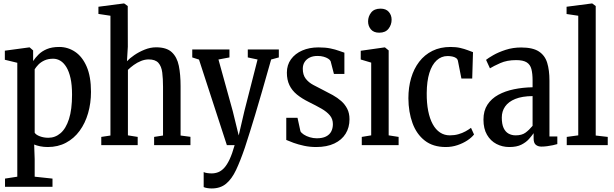

<svg xmlns="http://www.w3.org/2000/svg" viewBox="-20 -839 3550 1110"><path d="M9 241V193.5L80 182.5V-476L8 -493.5V-546L148.5 -565H151.5L171.5 -547.5V-486Q184 -505 203 -524Q222 -543 251 -555.2Q280 -567.5 322.5 -567.5Q372.5 -567.5 414.2 -539.5Q456 -511.5 481 -454Q506 -396.5 506 -308Q506 -242.5 489.2 -184.5Q472.5 -126.5 440.2 -82.5Q408 -38.5 361.5 -13.8Q315 11 256 11Q233 11 212.2 6.8Q191.5 2.5 177.5 -3.5L180.5 80.5V182.5L283.5 193.5V241ZM259.5 -42.5Q299 -42.5 330 -69Q361 -95.5 378.8 -150.8Q396.5 -206 396.5 -291.5Q396.5 -347.5 387.8 -386.8Q379 -426 363.8 -451Q348.5 -476 329 -487.8Q309.5 -499.5 287.5 -499.5Q258.5 -499.5 237.2 -489.8Q216 -480 202.2 -465.8Q188.5 -451.5 180.5 -438.5V-72Q187 -60 210 -51.2Q233 -42.5 259.5 -42.5Z M618.5 -55.5V-748L549 -758.5V-800L695 -819H698L718.5 -804L719 -569L714 -485Q729 -501.5 756.2 -520.2Q783.5 -539 816.5 -552.2Q849.5 -565.5 882.5 -565.5Q943 -565.5 973.2 -537.2Q1003.5 -509 1013.8 -458.8Q1024 -408.5 1024 -341V-55.5L1081 -48V0H871V-47.5L922.5 -55.5V-337Q922.5 -384 918 -419.8Q913.5 -455.5 895.8 -475.5Q878 -495.5 839.5 -495.5Q817.5 -495.5 795.2 -486.5Q773 -477.5 753.5 -463.5Q734 -449.5 719.5 -435V-56.5L776 -47.5V0H565.5V-47.5Z M1204 250.5Q1190 250.5 1177.2 248.2Q1164.5 246 1157.5 242.5V155.5Q1163.5 159.5 1177.5 161.5Q1191.5 163.5 1203.5 163.5Q1223.5 163.5 1241.5 156.5Q1259.5 149.5 1276 131.8Q1292.5 114 1307.5 82Q1322.5 50 1336.5 0H1291.5L1130.5 -494.5L1091.5 -507V-553H1306.5V-507L1243 -495L1325.5 -197L1360 -56L1393 -197.5L1469 -495L1412.5 -507V-553H1592V-507L1547.5 -495Q1518 -390 1495 -310.8Q1472 -231.5 1454.8 -174.2Q1437.5 -117 1425.5 -78.8Q1413.5 -40.5 1406 -17.8Q1398.5 5 1395.5 15Q1369.5 91 1344.8 143.5Q1320 196 1287 223.2Q1254 250.5 1204 250.5Z M1807.5 11Q1771.5 11 1737.8 3.8Q1704 -3.5 1677.2 -13.2Q1650.5 -23 1635 -30V-158H1700L1717 -80Q1722 -70.5 1736.5 -61Q1751 -51.5 1771 -45.5Q1791 -39.5 1811 -39.5Q1844 -39.5 1864.8 -50Q1885.5 -60.5 1895 -79Q1904.5 -97.5 1904.5 -121.5Q1904.5 -151 1887 -172Q1869.5 -193 1838.5 -210.8Q1807.5 -228.5 1766 -249Q1724.5 -269.5 1696.2 -292.8Q1668 -316 1653.2 -346.8Q1638.5 -377.5 1638.5 -419Q1638.5 -463.5 1662.2 -496.2Q1686 -529 1727.2 -547Q1768.5 -565 1821 -565Q1861 -565 1890 -559Q1919 -553 1939 -545.5Q1959 -538 1971 -534.5V-411.5H1910.5L1891.5 -485Q1888 -493 1877 -500Q1866 -507 1850.5 -511.2Q1835 -515.5 1818 -515.5Q1791 -516 1771.5 -506.8Q1752 -497.5 1741.2 -480.8Q1730.5 -464 1730.5 -441.5Q1730.5 -406 1747.5 -384Q1764.5 -362 1791.5 -347.8Q1818.5 -333.5 1848 -318.5Q1876.5 -304.5 1903.8 -289.2Q1931 -274 1952.8 -254.8Q1974.5 -235.5 1987.5 -210Q2000.5 -184.5 2000.5 -149.5Q2000.5 -102 1978.2 -66Q1956 -30 1913 -9.5Q1870 11 1807.5 11Z M2071.5 0V-47.5L2126 -56.5V-477L2065.5 -495V-545.5L2203 -565H2205.5L2227 -547.5V-56.5L2284.5 -47.5V0ZM2172 -650Q2140.5 -650 2124.2 -669.2Q2108 -688.5 2108 -715Q2108 -744 2125.8 -766.5Q2143.5 -789 2179.5 -789H2180.5Q2211.5 -789 2227.8 -770.2Q2244 -751.5 2244 -725Q2244 -696 2226.2 -673Q2208.5 -650 2173 -650Z M2557 11Q2483.5 11 2435.8 -26.2Q2388 -63.5 2364.8 -127.2Q2341.5 -191 2341 -271Q2341 -334 2356.8 -387.8Q2372.5 -441.5 2403.5 -482Q2434.5 -522.5 2480 -545Q2525.5 -567.5 2584.5 -567.5Q2616.5 -567.5 2641 -561.8Q2665.5 -556 2683.8 -549Q2702 -542 2714.5 -537.5L2710 -385H2647.5L2627.5 -486.5Q2625.5 -497.5 2616.2 -503.8Q2607 -510 2594 -512.5Q2581 -515 2567.5 -515Q2531.5 -515 2504.2 -489.8Q2477 -464.5 2462.2 -417Q2447.5 -369.5 2447 -301Q2446.5 -243 2455.5 -197.8Q2464.5 -152.5 2481.8 -121Q2499 -89.5 2524 -73Q2549 -56.5 2580.5 -56.5Q2607 -56.5 2630 -63Q2653 -69.5 2671.5 -79.8Q2690 -90 2703 -100L2720.5 -61.5Q2707 -44 2681.8 -27.2Q2656.5 -10.5 2624.5 0.2Q2592.5 11 2557 11Z M2924.5 11Q2884 11 2850 -6.8Q2816 -24.5 2795.5 -59.8Q2775 -95 2775 -147.5Q2775 -198.5 2798 -233.8Q2821 -269 2860.8 -290.8Q2900.5 -312.5 2951.5 -323Q3002.5 -333.5 3059 -334.5V-374Q3059 -413.5 3052.2 -439.5Q3045.5 -465.5 3025 -478.5Q3004.5 -491.5 2964 -491.5Q2911 -491.5 2872.2 -474.2Q2833.5 -457 2812.5 -444L2790 -493Q2802 -503 2831.5 -520Q2861 -537 2903 -550.8Q2945 -564.5 2993 -564.5Q3060 -564.5 3095.2 -541.5Q3130.5 -518.5 3143.5 -475.8Q3156.5 -433 3156.5 -373V-50H3202V-6Q3192.5 -3 3176.5 0.5Q3160.5 4 3143 6.2Q3125.5 8.5 3110 8.5Q3090.5 8.5 3077.8 -1.8Q3065 -12 3065 -38.5V-69Q3054.5 -54 3038 -35.2Q3021.5 -16.5 2994.5 -2.8Q2967.5 11 2924.5 11ZM2961 -56.5Q2997 -56.5 3018 -72Q3039 -87.5 3059 -111.5V-283.5Q2998.5 -283 2959 -267Q2919.5 -251 2900.2 -223.2Q2881 -195.5 2881 -159.5Q2881 -121.5 2891.5 -99Q2902 -76.5 2920.2 -66.5Q2938.5 -56.5 2961 -56.5Z M3323 -56.5V-748L3255.5 -758V-800L3401.5 -819H3404L3424 -804V-55.5L3493.5 -47.5V0H3256.5V-47.5Z"/></svg>

Font: Merriweather 24pt SemiCondensed
Style: Regular
Weight: 400
Width: 4
Designer: Eben Sorkin
Foundry: Eben Sorkin
Version: Version 2.100